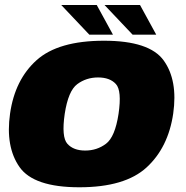

<svg xmlns="http://www.w3.org/2000/svg" viewBox="-20 -768 766 792"><path d="M307.5 4.5Q495.5 4.5 584.8 -77.5Q674 -159.5 694.5 -299.5Q714 -436.5 655.5 -518.2Q597 -600 409 -600Q220.5 -600 131 -519.8Q41.5 -439.5 21.5 -299.5Q2 -162.5 60.5 -79Q119 4.5 307.5 4.5ZM331.5 -147Q283 -147 258 -174.8Q233 -202.5 247 -298.5Q261.5 -393.5 298.8 -421Q336 -448.5 384.5 -448.5Q433.5 -448.5 458.2 -421.2Q483 -394 469 -298.5Q454.5 -203 417.2 -175Q380 -147 331.5 -147ZM527 -625H624.5L557.5 -747.5H411ZM348.5 -625H446L379 -747.5H232.5Z"/></svg>

Font: Anybody Black
Style: Italic
Weight: 900
Italic angle: -10°
Designer: Tyler Finck
Foundry: Etcetera Type Company
Version: Version 1.113;gftools[0.9.25]